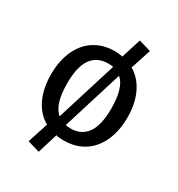

<svg xmlns="http://www.w3.org/2000/svg" viewBox="-185 -776 953 1027"><g transform="rotate(30 292.0 -262.0)"><path d="M57 -263Q57 -324 73 -375Q89 -426 119 -462.5Q149 -499 193 -519Q237 -539 293 -539Q315 -539 340 -534L378 -655L453 -633L412 -508Q467 -476 497 -413Q527 -350 527 -264Q527 -203 511 -152Q495 -101 465 -64.5Q435 -28 391.5 -8Q348 12 292 12Q279 12 267.5 11Q256 10 245 7L207 131L132 109L173 -17Q117 -49 87 -112Q57 -175 57 -263ZM156 -263Q156 -196 169.5 -153.5Q183 -111 209 -89L325 -462Q317 -463 309 -463.5Q301 -464 293 -464Q227 -464 191.5 -415.5Q156 -367 156 -263ZM428 -264Q428 -392 376 -436L261 -65Q276 -62 292 -62Q358 -62 393 -111Q428 -160 428 -264Z"/></g></svg>

Font: Feura Sans
Style: Regular
Weight: 400
Designer: Carrois Corporate & Edenspiekermann
Foundry: Carrois Corporate GbR & Edenspiekermann AG
Version: Version 1.001